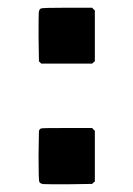

<svg xmlns="http://www.w3.org/2000/svg" viewBox="-20 -478 346 498"><path d="M226 -319Q223 -317 219 -313H87L81 -319L80 -384Q80 -437 80.5 -445Q81 -453 86 -456Q89 -458 154 -458H219Q222 -454 226 -451ZM219 -146Q222 -142 226 -139V-7L222 -4L219 -1L154 0Q102 0 93.5 -0.5Q85 -1 82 -6Q80 -9 80 -74L81 -139Q84 -145 88 -145Q89 -146 154 -146Z"/></svg>

Font: KaTeX_SansSerif
Style: Bold
Weight: 700
Version: Version 1.1; ttfautohint (v1.3)